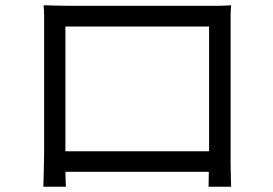

<svg xmlns="http://www.w3.org/2000/svg" viewBox="-20 -705 1040 731"><path d="M145 6H231C230 -1 230 -24 229 -51H775C775 -24 774 -1 774 6H860C860 -2 858 -48 858 -84V-646C858 -659 859 -672 860 -685C845 -684 829 -683 813 -683H235C212 -683 185 -684 146 -685C147 -673 148 -661 148 -646V-115C148 -80 145 -6 145 6ZM229 -129V-604H776V-129Z"/></svg>

Font: Spoqa Han Sans Neo
Style: Regular
Weight: 400
Designer: [Spoqa Han Sans Neo] Dong-huui Kim ___ Younghwa Kang ___ Yujin Lee ___ [Noto Sans] Ryoko NISHIZUKA ____ (kana & ideograp
Foundry: Spoqa (http://www.spoqa-han-sans.com)
Version: Version 1.100;hotconv 1.0.109;makeotfexe 2.5.65596